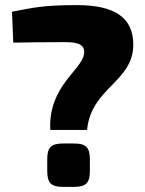

<svg xmlns="http://www.w3.org/2000/svg" viewBox="-20 -732 567 752"><path d="M281 -712C144 -712 107 -701 27 -686L32 -565C101 -566 135 -567 237 -567C293 -567 314 -553 309 -520C301 -458 168 -394 177 -223H321C337 -389 502 -411 502 -557C502 -663 430 -712 281 -712ZM269 -170H228C180 -170 165 -155 165 -107V-63C165 -15 180 0 228 0H269C317 0 332 -15 332 -63V-107C332 -155 317 -170 269 -170Z"/></svg>

Font: Exo 2 Extra Bold
Style: Regular
Weight: 800
Designer: Natanael Gama
Version: Version 1.001;PS 001.001;hotconv 1.0.88;makeotf.lib2.5.64775